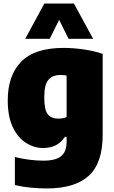

<svg xmlns="http://www.w3.org/2000/svg" viewBox="-20 -828 640 1078"><path d="M242.5 230Q201 230 154.2 225.8Q107.5 221.5 63.5 211V53.5Q105.5 64 146.2 69Q187 74 224.5 74Q291.5 74 322.8 49.2Q354 24.5 354 -34V-60H344.5Q304.5 3 222 3Q171.5 3 126 -25.8Q80.5 -54.5 52 -113.8Q23.5 -173 23.5 -264.5Q23.5 -404 98.8 -481.5Q174 -559 337 -559Q391 -559 450 -550.5Q509 -542 556.5 -525.5V-71.5Q556.5 87.5 478.5 158.8Q400.5 230 242.5 230ZM308 -162Q334 -162 354 -171V-404Q346 -405 336.8 -406Q327.5 -407 318.5 -407Q275.5 -407 252 -380.2Q228.5 -353.5 228.5 -282Q228.5 -210.5 248.2 -186.2Q268 -162 308 -162ZM121.5 -610 229 -808H395L503 -610H365L312 -716.5L259 -610Z"/></svg>

Font: Encode Sans SmCnd Black
Style: Regular
Weight: 900
Width: 4
Designer: Multiple Designers
Foundry: Impallari Type
Version: Version 3.002; ttfautohint (v1.8.3) -l 8 -r 50 -G 200 -x 14 